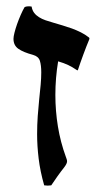

<svg xmlns="http://www.w3.org/2000/svg" viewBox="-20 -580 309 611"><path d="M80.6 -559.1Q82.5 -547.4 88.6 -539.3Q94.7 -531.2 104 -525.4Q113.3 -519.5 125.2 -515.4Q137.2 -511.2 151.4 -507.3Q164.6 -503.4 179.4 -499Q194.3 -494.6 209 -489.3Q223.6 -483.9 237.3 -477.1Q251 -470.2 262.2 -461.4Q265.6 -459.5 264.2 -455.1Q259.8 -444.8 254.9 -432.1Q250 -419.4 245.1 -406.2Q240.2 -393.1 235.8 -380.4Q231.4 -367.7 228 -357.4Q227.1 -355 224.6 -356.9Q210.4 -366.7 197 -373Q183.6 -379.4 165 -384.8Q156.2 -332 156.2 -277.8Q156.2 -227.1 164.3 -177.5Q172.4 -127.9 189.5 -81.1Q190.9 -77.1 192.1 -73.7Q193.4 -70.3 193.4 -66.4Q193.4 -59.6 184.6 -47.9Q173.3 -33.7 162.4 -18.3Q151.4 -2.9 143.1 9.8Q136.2 10.7 131.8 10.7Q127.4 10.7 120.6 9.8Q107.9 -34.7 103 -75.4Q98.1 -116.2 98.1 -152.8Q98.1 -182.6 100.1 -210.7Q102.1 -238.8 104.7 -263.7Q107.4 -288.6 109.4 -310.3Q111.3 -332 111.3 -349.6Q111.3 -372.6 106.9 -386.5Q102.5 -400.4 85.4 -405.3Q54.2 -413.6 38.6 -424.6Q22.9 -435.5 22.9 -456.5Q22.9 -463.4 26.1 -476.1Q29.3 -488.8 34.4 -503.4Q39.6 -518.1 45.9 -532.5Q52.2 -546.9 58.1 -557.1Q62 -559.6 68.6 -559.8Q75.2 -560.1 80.6 -559.1Z"/></svg>

Font: Federov2
Style: Regular
Weight: 400
Designer: Olexa M. Volochay | Cyreal.org
Foundry: Olexa M. Volochay | Cyreal.org
Version: Version 1.000